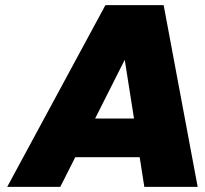

<svg xmlns="http://www.w3.org/2000/svg" viewBox="-20 -725 795 745"><path d="M522 -115H272L214 0H8L389 -705H615L747 0H540ZM500 -265 464 -493 349 -265Z"/></svg>

Font: Fz Poppins ExtBd
Style: Italic
Weight: 800
Italic angle: -10°
Designer: Ninad Kale (Devanagari), Jonny Pinhorn (Latin)
Foundry: Indian Type Foundry
Version: Vit hóa bi Vntype.Com & FontZin.Com